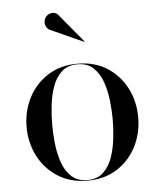

<svg xmlns="http://www.w3.org/2000/svg" viewBox="-51 -730 654 785"><g transform="rotate(-5 276.0 -338.0)"><path d="M276.5 10Q206.5 10 155 -23Q103.5 -56 75.5 -110.5Q47.5 -165 47.5 -230Q47.5 -295 75.5 -349.5Q103.5 -404 155 -437Q206.5 -470 276.5 -470Q347.5 -470 398.8 -437Q450 -404 477.8 -349.5Q505.5 -295 505.5 -230Q505.5 -165 477.8 -110.5Q450 -56 398.8 -23Q347.5 10 276.5 10ZM276.5 7.5Q317.5 7.5 342.2 -16Q367 -39.5 379.5 -76Q392 -112.5 396.5 -153.8Q401 -195 401 -230Q401 -265.5 396.5 -306.5Q392 -347.5 379.5 -384Q367 -420.5 342.2 -444Q317.5 -467.5 276.5 -467.5Q235.5 -467.5 210.8 -444Q186 -420.5 173.5 -384Q161 -347.5 156.8 -306.5Q152.5 -265.5 152.5 -230Q152.5 -195 156.8 -153.8Q161 -112.5 173.5 -76Q186 -39.5 210.8 -16Q235.5 7.5 276.5 7.5ZM312.5 -556.5 175.5 -618.5Q167.5 -622.5 162.8 -631Q158 -639.5 158 -649.5Q158 -659.5 162.5 -667.5Q167.5 -676 177 -681.2Q186.5 -686.5 198 -685.5Q209.5 -684.5 218.5 -673L314 -558Z"/></g></svg>

Font: Bodoni Moda 72pt
Style: Regular
Weight: 400
Designer: Owen Earl
Foundry: indestructible type
Version: Version 2.005